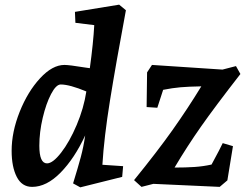

<svg xmlns="http://www.w3.org/2000/svg" viewBox="-20 -790 1068 825"><path d="M30 -142Q30 -223 64.5 -309.5Q99 -396 152 -453.5Q205 -511 257 -511Q277 -511 345 -500L366 -497Q381 -606 385 -682L304 -692L302 -739L492 -770L521 -746Q478 -516 452.5 -357.5Q427 -199 420 -82L509 -76L505 -30L325 15L294 -2Q315 -70 327 -114.5Q339 -159 346 -208Q300 -109 240 -48Q180 13 118 13Q74 13 52 -30Q30 -73 30 -142ZM182 -88Q207 -88 243 -134.5Q279 -181 309.5 -253Q340 -325 351 -397Q279 -427 241 -427Q221 -427 199.5 -386Q178 -345 163.5 -283.5Q149 -222 149 -164Q149 -88 182 -88ZM845 -419Q790 -418 755.5 -415Q721 -412 681 -404L656 -327L610 -330L612 -479L633 -511L936 -491L994 -506L1013 -472Q904 -332 844 -246.5Q784 -161 730 -70Q778 -70 815.5 -72.5Q853 -75 889 -83Q928 -155 937 -175L981 -162L957 -15L924 13L639 0L588 13L556 -16Q656 -139 721.5 -231.5Q787 -324 845 -419Z"/></svg>

Font: Andada Pro
Style: Bold Italic
Weight: 700
Italic angle: -7°
Designer: Carolina Giovagnoli
Foundry: Huerta Tipografica
Version: Version 3.005; ttfautohint (v1.8.4)